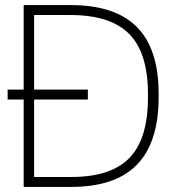

<svg xmlns="http://www.w3.org/2000/svg" viewBox="-20 -709 678 754"><path d="M73 -357V-689H258Q432 -689 517.5 -603Q603 -517 603 -341V-328Q603 -150 518 -62.5Q433 25 260 25H73V-318H10V-357ZM561 -325V-341Q561 -501 487.5 -575.5Q414 -650 256 -650H114V-357H325V-318H114V-14H260Q416 -14 488.5 -89Q561 -164 561 -325Z"/></svg>

Font: Gmarket Sans TTF Light
Style: Regular
Weight: 300
Designer: Creative Director : Sungho Lee; Art Director : Kiwoong Choi; Project Manager : Sori Yang, Jongwook Yoon; Font Designer :
Foundry: Sandoll Inc.
Version: Version 1.000;hotconv 1.0.109;makeotfexe 2.5.65596